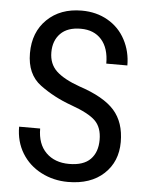

<svg xmlns="http://www.w3.org/2000/svg" viewBox="-52 -764 623 816"><g transform="rotate(5 259.0 -356.0)"><path d="M264.2 -720.7Q326.7 -720.7 375.5 -692.6Q424.3 -664.6 450.7 -614.7Q477.1 -564.9 477.1 -505.4H387.2Q387.2 -571.3 355.2 -607.4Q323.2 -643.6 266.6 -643.6Q210 -643.6 180.2 -613.3Q150.4 -583 150.4 -533.2Q150.4 -483.4 182.6 -453.1Q214.8 -422.9 282.2 -398.9Q387.2 -364.3 432.4 -313.5Q477.5 -262.7 477.5 -178.7Q477.5 -94.7 421.4 -42.5Q365.2 9.8 268.6 9.8Q206.5 9.8 154.1 -17.3Q101.6 -44.4 71.5 -93.5Q41.5 -142.6 41.5 -206.1H131.3Q131.3 -140.1 168.2 -103.5Q205.1 -66.9 266.6 -66.9Q328.1 -66.9 357.7 -97.2Q387.2 -127.4 387.2 -180.2Q387.2 -232.9 358.4 -261.2Q329.6 -289.6 254.4 -316.4Q179.2 -343.3 119.6 -387.5Q60.1 -431.6 60.1 -521.5Q60.1 -611.3 116.5 -666Q172.9 -720.7 264.2 -720.7Z"/></g></svg>

Font: RobotoCondensed-Regular
Style: Regular
Weight: 400
Designer: Google
Version: Version 2.001201; 2014